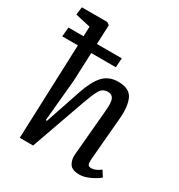

<svg xmlns="http://www.w3.org/2000/svg" viewBox="-182 -889 952 1022"><g transform="rotate(30 293.5 -378.0)"><path d="M456 11Q411 11 395.5 -12.5Q380 -36 383 -72L408 -354Q413 -407 403.5 -427Q394 -447 369 -447Q336 -447 319.5 -417Q303 -387 283 -330L166 0H84L106 -581H10L15 -638H108L110 -698L17 -719L23 -767H179L195 -756L190 -638H343L339 -581H188L181 -409L157 -152L164 -150L237 -367Q264 -447 298.5 -484Q333 -521 390 -521Q459 -521 480 -476.5Q501 -432 493 -348L471 -93Q469 -69 473.5 -59.5Q478 -50 494 -50Q520 -50 550 -74L573 -38Q562 -28 542 -16.5Q522 -5 499.5 3Q477 11 456 11Z"/></g></svg>

Font: Literata 12pt
Style: Italic
Weight: 400
Italic angle: -2°
Designer: Latin by Veronika Burian and Jose Scaglione. Greek by Irene Vlachou. Cyrillic by Vera Evstafieva
Foundry: TypeTogether
Version: Version 3.002